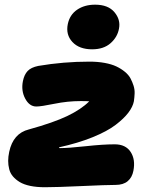

<svg xmlns="http://www.w3.org/2000/svg" viewBox="-20 -783 665 813"><path d="M370.1 -574.2Q315.4 -574.2 286.6 -605.2Q257.8 -636.2 267.1 -681.2Q275.4 -720.7 306.6 -741.9Q337.9 -763.2 382.8 -763.2Q438 -763.2 464.6 -731.4Q491.2 -699.7 483.9 -662.1Q477.5 -626 448.2 -600.1Q418.9 -574.2 370.1 -574.2ZM169.9 9.8Q135.3 9.8 108.2 4.2Q81.1 -1.5 63.7 -12Q46.4 -22.5 34.9 -35.9Q23.4 -49.3 19 -66.7Q14.6 -84 14.6 -101.8Q14.6 -119.6 19 -140.1Q35.6 -218.3 102.1 -234.9Q206.5 -263.7 265.4 -292Q324.2 -320.3 357.9 -354Q348.1 -355 321.8 -355Q266.1 -355 210 -343.5Q153.8 -332 133.8 -332Q104.5 -332 86.7 -365.5Q68.8 -398.9 77.1 -439.9Q82.5 -466.8 96.9 -482.2Q111.3 -497.6 142.1 -503.9Q248.5 -522 358.9 -522Q394 -522 423.3 -516.6Q452.6 -511.2 472.7 -501.7Q492.7 -492.2 508.5 -479.2Q524.4 -466.3 532.5 -451.2Q540.5 -436 545.7 -419.7Q550.8 -403.3 550 -386.7Q549.3 -370.1 546.9 -354Q542.5 -331.1 523.7 -306.2Q504.9 -281.2 469.5 -254.2Q434.1 -227.1 372.1 -201.9Q310.1 -176.8 230 -159.2Q230 -155.8 232.9 -155.8Q268.1 -155.8 342.3 -163.8Q416.5 -171.9 465.8 -171.9Q512.2 -171.9 533.2 -139.6Q554.2 -107.4 544.9 -60.1Q539.6 -31.7 520.8 -15.9Q502 0 469.2 0Q431.2 0 325.2 4.9Q219.2 9.8 169.9 9.8Z"/></svg>

Font: Shantell Sans Normal
Style: Italic
Weight: 800
Italic angle: -11.31°
Designer: Stephen Nixon, Anya Danilova, Shantell Martin
Foundry: Arrow Type
Version: Version 1.006;[559af2be0]